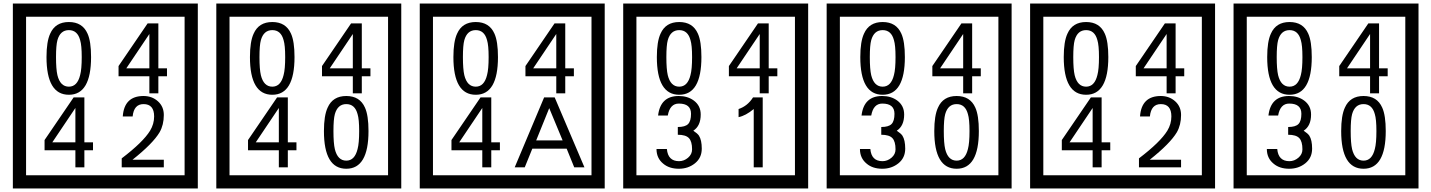

<svg xmlns="http://www.w3.org/2000/svg" viewBox="-20 -980 8125 1090"><path d="M1103 90H53V-960H1103ZM1028 15V-885H128V15ZM497 -656Q497 -442 371 -442Q244 -442 244 -656Q244 -744 265 -789Q294 -855 371 -855Q448 -855 477 -789Q497 -745 497 -656ZM444 -656Q444 -723 435 -752Q420 -809 371 -809Q322 -809 306 -752Q298 -723 298 -656Q298 -587 306 -553Q322 -488 371 -488Q419 -488 435 -554Q444 -587 444 -656ZM928 -547H879V-450H828V-547H653V-605L818 -847H879V-592H928ZM828 -592V-787L697 -592ZM508 -127H459V-30H408V-127H233V-185L398 -427H459V-172H508ZM408 -172V-367L277 -172ZM910 -30H671V-81Q792 -173 832 -238Q855 -276 855 -319Q855 -389 795 -389Q740 -389 733 -319H677Q685 -435 795 -435Q843 -435 876.5 -405Q910 -375 910 -327Q910 -271 886 -229Q848 -165 732 -73H910Z M2258 90H1208V-960H2258ZM2183 15V-885H1283V15ZM1652 -656Q1652 -442 1526 -442Q1399 -442 1399 -656Q1399 -744 1420 -789Q1449 -855 1526 -855Q1603 -855 1632 -789Q1652 -745 1652 -656ZM1599 -656Q1599 -723 1590 -752Q1575 -809 1526 -809Q1477 -809 1461 -752Q1453 -723 1453 -656Q1453 -587 1461 -553Q1477 -488 1526 -488Q1574 -488 1590 -554Q1599 -587 1599 -656ZM2083 -547H2034V-450H1983V-547H1808V-605L1973 -847H2034V-592H2083ZM1983 -592V-787L1852 -592ZM1663 -127H1614V-30H1563V-127H1388V-185L1553 -427H1614V-172H1663ZM1563 -172V-367L1432 -172ZM2072 -236Q2072 -22 1946 -22Q1819 -22 1819 -236Q1819 -324 1840 -369Q1869 -435 1946 -435Q2023 -435 2052 -369Q2072 -325 2072 -236ZM2019 -236Q2019 -303 2010 -332Q1995 -389 1946 -389Q1897 -389 1881 -332Q1873 -303 1873 -236Q1873 -167 1881 -133Q1897 -68 1946 -68Q1994 -68 2010 -134Q2019 -167 2019 -236Z M3413 90H2363V-960H3413ZM3338 15V-885H2438V15ZM2807 -656Q2807 -442 2681 -442Q2554 -442 2554 -656Q2554 -744 2575 -789Q2604 -855 2681 -855Q2758 -855 2787 -789Q2807 -745 2807 -656ZM2754 -656Q2754 -723 2745 -752Q2730 -809 2681 -809Q2632 -809 2616 -752Q2608 -723 2608 -656Q2608 -587 2616 -553Q2632 -488 2681 -488Q2729 -488 2745 -554Q2754 -587 2754 -656ZM3238 -547H3189V-450H3138V-547H2963V-605L3128 -847H3189V-592H3238ZM3138 -592V-787L3007 -592ZM2818 -127H2769V-30H2718V-127H2543V-185L2708 -427H2769V-172H2818ZM2718 -172V-367L2587 -172ZM3298 -30H3240L3197 -136H3002L2959 -30H2902L3069 -427H3129ZM3174 -183 3098 -366 3024 -183Z M4568 90H3518V-960H4568ZM4493 15V-885H3593V15ZM3962 -656Q3962 -442 3836 -442Q3709 -442 3709 -656Q3709 -744 3730 -789Q3759 -855 3836 -855Q3913 -855 3942 -789Q3962 -745 3962 -656ZM3909 -656Q3909 -723 3900 -752Q3885 -809 3836 -809Q3787 -809 3771 -752Q3763 -723 3763 -656Q3763 -587 3771 -553Q3787 -488 3836 -488Q3884 -488 3900 -554Q3909 -587 3909 -656ZM4393 -547H4344V-450H4293V-547H4118V-605L4283 -847H4344V-592H4393ZM4293 -592V-787L4162 -592ZM3964 -136Q3964 -84 3925.5 -53Q3887 -22 3834 -22Q3779 -22 3745 -51Q3707 -82 3707 -134H3766Q3772 -65 3835 -65Q3863 -65 3886 -84.5Q3909 -104 3909 -132Q3909 -177 3891 -196Q3873 -215 3828 -215V-259Q3870 -259 3886.5 -276Q3903 -293 3903 -334Q3903 -392 3834 -392Q3783 -392 3771 -324H3716Q3729 -435 3833 -435Q3884 -435 3919 -409Q3958 -380 3958 -330Q3958 -265 3916 -238Q3940 -222 3948 -210Q3964 -185 3964 -136ZM4310 -30H4259V-361Q4213 -323 4173 -315V-361Q4224 -378 4255 -427H4310Z M5723 90H4673V-960H5723ZM5648 15V-885H4748V15ZM5117 -656Q5117 -442 4991 -442Q4864 -442 4864 -656Q4864 -744 4885 -789Q4914 -855 4991 -855Q5068 -855 5097 -789Q5117 -745 5117 -656ZM5064 -656Q5064 -723 5055 -752Q5040 -809 4991 -809Q4942 -809 4926 -752Q4918 -723 4918 -656Q4918 -587 4926 -553Q4942 -488 4991 -488Q5039 -488 5055 -554Q5064 -587 5064 -656ZM5548 -547H5499V-450H5448V-547H5273V-605L5438 -847H5499V-592H5548ZM5448 -592V-787L5317 -592ZM5119 -136Q5119 -84 5080.5 -53Q5042 -22 4989 -22Q4934 -22 4900 -51Q4862 -82 4862 -134H4921Q4927 -65 4990 -65Q5018 -65 5041 -84.5Q5064 -104 5064 -132Q5064 -177 5046 -196Q5028 -215 4983 -215V-259Q5025 -259 5041.5 -276Q5058 -293 5058 -334Q5058 -392 4989 -392Q4938 -392 4926 -324H4871Q4884 -435 4988 -435Q5039 -435 5074 -409Q5113 -380 5113 -330Q5113 -265 5071 -238Q5095 -222 5103 -210Q5119 -185 5119 -136ZM5537 -236Q5537 -22 5411 -22Q5284 -22 5284 -236Q5284 -324 5305 -369Q5334 -435 5411 -435Q5488 -435 5517 -369Q5537 -325 5537 -236ZM5484 -236Q5484 -303 5475 -332Q5460 -389 5411 -389Q5362 -389 5346 -332Q5338 -303 5338 -236Q5338 -167 5346 -133Q5362 -68 5411 -68Q5459 -68 5475 -134Q5484 -167 5484 -236Z M6878 90H5828V-960H6878ZM6803 15V-885H5903V15ZM6272 -656Q6272 -442 6146 -442Q6019 -442 6019 -656Q6019 -744 6040 -789Q6069 -855 6146 -855Q6223 -855 6252 -789Q6272 -745 6272 -656ZM6219 -656Q6219 -723 6210 -752Q6195 -809 6146 -809Q6097 -809 6081 -752Q6073 -723 6073 -656Q6073 -587 6081 -553Q6097 -488 6146 -488Q6194 -488 6210 -554Q6219 -587 6219 -656ZM6703 -547H6654V-450H6603V-547H6428V-605L6593 -847H6654V-592H6703ZM6603 -592V-787L6472 -592ZM6283 -127H6234V-30H6183V-127H6008V-185L6173 -427H6234V-172H6283ZM6183 -172V-367L6052 -172ZM6685 -30H6446V-81Q6567 -173 6607 -238Q6630 -276 6630 -319Q6630 -389 6570 -389Q6515 -389 6508 -319H6452Q6460 -435 6570 -435Q6618 -435 6651.5 -405Q6685 -375 6685 -327Q6685 -271 6661 -229Q6623 -165 6507 -73H6685Z M8033 90H6983V-960H8033ZM7958 15V-885H7058V15ZM7427 -656Q7427 -442 7301 -442Q7174 -442 7174 -656Q7174 -744 7195 -789Q7224 -855 7301 -855Q7378 -855 7407 -789Q7427 -745 7427 -656ZM7374 -656Q7374 -723 7365 -752Q7350 -809 7301 -809Q7252 -809 7236 -752Q7228 -723 7228 -656Q7228 -587 7236 -553Q7252 -488 7301 -488Q7349 -488 7365 -554Q7374 -587 7374 -656ZM7858 -547H7809V-450H7758V-547H7583V-605L7748 -847H7809V-592H7858ZM7758 -592V-787L7627 -592ZM7429 -136Q7429 -84 7390.5 -53Q7352 -22 7299 -22Q7244 -22 7210 -51Q7172 -82 7172 -134H7231Q7237 -65 7300 -65Q7328 -65 7351 -84.5Q7374 -104 7374 -132Q7374 -177 7356 -196Q7338 -215 7293 -215V-259Q7335 -259 7351.5 -276Q7368 -293 7368 -334Q7368 -392 7299 -392Q7248 -392 7236 -324H7181Q7194 -435 7298 -435Q7349 -435 7384 -409Q7423 -380 7423 -330Q7423 -265 7381 -238Q7405 -222 7413 -210Q7429 -185 7429 -136ZM7847 -236Q7847 -22 7721 -22Q7594 -22 7594 -236Q7594 -324 7615 -369Q7644 -435 7721 -435Q7798 -435 7827 -369Q7847 -325 7847 -236ZM7794 -236Q7794 -303 7785 -332Q7770 -389 7721 -389Q7672 -389 7656 -332Q7648 -303 7648 -236Q7648 -167 7656 -133Q7672 -68 7721 -68Q7769 -68 7785 -134Q7794 -167 7794 -236Z"/></svg>

Font: Unicode BMP Fallback SIL
Style: Regular
Weight: 400
Foundry: NRSI, SIL International
Version: Version 5.1 Based on Unicode 5.1